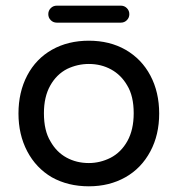

<svg xmlns="http://www.w3.org/2000/svg" viewBox="-20 -654 634 685"><path d="M165 -21.5Q108.4 -54.7 77.1 -114.3Q45.9 -173.8 45.9 -249Q45.9 -325.2 77.1 -384.8Q108.4 -444.3 165.5 -476.6Q222.7 -508.8 296.9 -508.8Q371.1 -508.8 427.7 -476.6Q485.4 -443.4 516.6 -384.3Q547.9 -325.2 547.9 -249Q547.9 -172.9 516.6 -114.3Q484.4 -53.7 427.2 -21.5Q370.1 10.7 296.9 10.7Q222.7 10.7 165 -21.5ZM160.2 -149.4Q181.6 -111.3 217.3 -91.8Q252.9 -72.3 296.9 -72.3Q336.9 -72.3 374 -90.8Q412.1 -110.4 434.6 -150.9Q457 -191.4 457 -250Q457 -311.5 433.6 -349.6Q412.1 -386.7 376.5 -406.2Q340.8 -425.8 296.9 -425.8Q256.8 -425.8 219.7 -408.2Q181.6 -388.7 159.2 -348.6Q136.7 -308.6 136.7 -250Q136.7 -187.5 160.2 -149.4ZM182.6 -633.8H411.1Q423.8 -633.8 432.6 -625Q441.4 -616.2 441.4 -603.5Q441.4 -590.8 432.6 -582Q423.8 -573.2 411.1 -573.2H182.6Q169.9 -573.2 161.1 -582Q152.3 -590.8 152.3 -603.5Q152.3 -616.2 161.1 -625Q169.9 -633.8 182.6 -633.8Z"/></svg>

Font: jf-openhuninn-2.0
Style: Regular
Weight: 400
Designer: [Kosugi Maru]
Designed by MOTOYA      

[Varela Round]
Joe Prince (Latin component); Avraham Cornfeld (Hebrew component)
Foundry: justfont CO.,LTD.
Version: 2.0